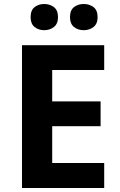

<svg xmlns="http://www.w3.org/2000/svg" viewBox="-20 -940 600 960"><path d="M501 0H90V-714H501V-590H241V-433H483V-309H241V-125H501ZM133 -854Q133 -889 153 -904.5Q173 -920 201 -920Q229 -920 249.5 -904.5Q270 -889 270 -854Q270 -821 249.5 -805Q229 -789 201 -789Q173 -789 153 -805Q133 -821 133 -854ZM330 -854Q330 -889 350 -904.5Q370 -920 399 -920Q427 -920 447.5 -904.5Q468 -889 468 -854Q468 -821 447.5 -805Q427 -789 399 -789Q370 -789 350 -805Q330 -821 330 -854Z"/></svg>

Font: Noto Sans Tamil
Style: Bold
Weight: 700
Designer: Jelle Bosma - Monotype Design Team
Foundry: Monotype Imaging Inc.
Version: Version 2.004; ttfautohint (v1.8.4.7-5d5b)